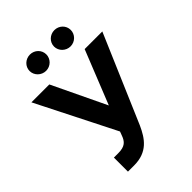

<svg xmlns="http://www.w3.org/2000/svg" viewBox="-268 -1072 1207 1207"><g transform="rotate(-45 335.5 -468.0)"><path d="M141.7 9.9H196.4C315.7 9.9 363.6 -61.8 400.2 -142.8L650.9 -727.3H494L350.9 -369.3L179.7 -727.3H20.6L284.8 -203.8L275.9 -180C261 -137.1 239.7 -115.1 181.1 -115.1H141.7ZM151.6 -874.3C151.6 -834.9 185.4 -801.8 226.2 -801.8C267.4 -801.8 300.1 -834.9 300.1 -874.3C300.1 -914.4 267.4 -946.4 226.2 -946.4C185.4 -946.4 151.6 -914.4 151.6 -874.3ZM369 -874.3C369 -834.9 402.7 -801.8 443.5 -801.8C484.7 -801.8 517.4 -834.9 517.4 -874.3C517.4 -914.4 484.7 -946.4 443.5 -946.4C402.7 -946.4 369 -914.4 369 -874.3Z"/></g></svg>

Font: Magic Ui Pro
Style: Bold
Weight: 700
Designer: Stefan Endress, Andreas Faust
Version: Version 1.000;FEAKit 1.0